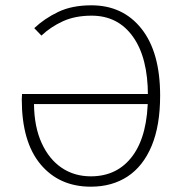

<svg xmlns="http://www.w3.org/2000/svg" viewBox="-20 -691 678 723"><path d="M322 12Q203 12 132.5 -72.5Q62 -157 62 -317Q62 -322 62.5 -327Q63 -332 63 -337H545V-299H108Q109 -213 137 -152Q165 -91 212.5 -59Q260 -27 322 -27Q423 -27 480 -105Q537 -183 537 -331Q537 -474 480.5 -553Q424 -632 325 -632Q263 -632 217 -611Q171 -590 136 -557L109 -585Q147 -621 199 -646Q251 -671 324 -671Q443 -671 513 -582.5Q583 -494 583 -331Q583 -218 551 -141.5Q519 -65 460.5 -26.5Q402 12 322 12Z"/></svg>

Font: Mada Light
Style: Regular
Weight: 300
Designer: Khaled Hosny
Version: Version 1.5